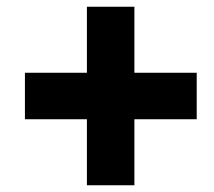

<svg xmlns="http://www.w3.org/2000/svg" viewBox="-20 -610 634 570"><path d="M238 -60H379V-256H564V-394H379V-590H238V-394H54V-256H238Z"/></svg>

Font: Fixel Display ExtraBold
Style: Italic
Weight: 800
Italic angle: -10°
Designer: AlfaBravo + MacPaw
Foundry: Kyrylo Tkachov, Marchela Mozhyna, Serhii Makarenko, Maria Weinstein, Zakhar Kryvoshyya
Version: Version 1.210;Glyphs 3.2 (3217)